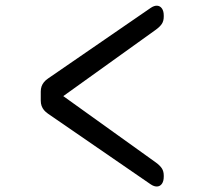

<svg xmlns="http://www.w3.org/2000/svg" viewBox="-20 -670 728 683"><path d="M562.5 -41.5Q562.5 -25.9 556.2 -16.6Q549.8 -7.3 539.1 -6.6Q528.3 -5.9 515.6 -14.6L151.4 -265.1Q142.1 -271.5 136.5 -278.3Q130.9 -285.2 127.9 -293.5Q125 -301.8 125 -312V-344.2Q125 -354.5 127.9 -362.8Q130.9 -371.1 136.5 -377.9Q142.1 -384.8 151.4 -391.1L515.6 -641.6Q528.3 -650.4 539.1 -649.7Q549.8 -648.9 556.2 -639.6Q562.5 -630.4 562.5 -614.7V-610.8Q562.5 -595.7 555.9 -585.4Q549.3 -575.2 534.7 -564.5L205.1 -328.1L534.7 -91.8Q549.3 -81.1 555.9 -70.8Q562.5 -60.5 562.5 -45.4Z"/></svg>

Font: Gyrochrome
Style: Regular
Weight: 400
Designer: David Moles
Foundry: David Moles
Version: Version 1.005;Glyphs 3.2.3 (3260)